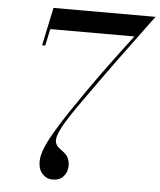

<svg xmlns="http://www.w3.org/2000/svg" viewBox="-54 -797 712 853"><g transform="rotate(5 302.5 -370.0)"><path d="M147.9 -65.9Q147.9 -90.6 162.1 -126.2Q176.3 -161.9 206.9 -211.9Q237.5 -262 258.2 -293Q278.8 -324 318.6 -381.3Q321 -385 322.5 -387.1Q324 -389.2 326.2 -392.3Q328.4 -395.5 330.1 -397.9Q403.8 -503.9 519 -655H144L127.9 -580.1H114L149.9 -750H605Q436.8 -523.7 347.9 -397.9Q283.4 -307.6 266.4 -281.5Q211.9 -198.7 211.9 -166Q211.9 -156.5 215.6 -148.8Q219.2 -141.1 225.1 -135.7Q231 -130.4 238 -125.2Q245.1 -120.1 252.1 -114.3Q259 -108.4 264.9 -101.2Q270.8 -94 274.4 -83Q278.1 -72 278.1 -58.1Q278.1 -28.8 260.7 -9.4Q243.4 10 211.9 10Q185.1 10 166.5 -10.3Q147.9 -30.5 147.9 -65.9Z"/></g></svg>

Font: Bodoni* 16
Style: Italic
Weight: 400
Italic angle: -13°
Version: Version 2.000